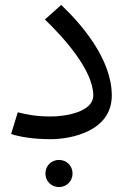

<svg xmlns="http://www.w3.org/2000/svg" viewBox="-20 -550 518 778"><path d="M25 -7C58 4 114 14 186 14C264 14 433 -16 433 -163C433 -311 310 -452 228 -530L162 -471C236 -400 358 -266 358 -163C358 -98 250 -78 186 -78C126 -78 88 -86 52 -95ZM219 208C250 208 274 184 274 153C274 122 250 98 219 98C188 98 164 122 164 153C164 184 188 208 219 208Z"/></svg>

Font: FiraGO Unicode
Style: Regular
Weight: 400
Designer: bBox Type
Foundry: bBox Type GmbH
Version: Version 1.001;PS 001.001;hotconv 1.0.88;makeotf.lib2.5.64775